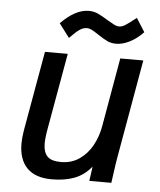

<svg xmlns="http://www.w3.org/2000/svg" viewBox="-53 -793 707 847"><g transform="rotate(5 300.0 -370.0)"><path d="M61 -138Q61 -163.5 66.5 -196.5L129 -550H230L170.5 -214.5Q163 -173.5 163 -147Q163 -110 180.5 -91Q198 -72 241.5 -72Q288 -72 323 -96.2Q358 -120.5 379.5 -159.8Q401 -199 409 -244.5L462.5 -550H564.5L488 -115.5Q483.5 -91.5 476.5 -39L471 0H373.5L382.5 -64Q350 -24.5 307.2 -8.5Q264.5 7.5 208 7.5Q134.5 7.5 97.8 -30.2Q61 -68 61 -138ZM357 -646Q337 -659.5 325.8 -665Q314.5 -670.5 304.5 -670.5Q288.5 -670.5 272.5 -659.8Q256.5 -649 229 -620.5L183 -681.5Q247 -747 306.5 -747Q329 -747 348.5 -737.8Q368 -728.5 393.5 -712.5Q414 -700.5 424.5 -695.2Q435 -690 444.5 -690Q457.5 -690 471.8 -699Q486 -708 510 -727L520 -734.5L558 -674.5Q529.5 -644.5 498 -628.8Q466.5 -613 438 -613Q417 -613 400 -620.8Q383 -628.5 357 -646Z"/></g></svg>

Font: JuliaMono Medium
Style: Italic
Weight: 500
Italic angle: -9°
Monospace: yes
Designer: cormullion
Foundry: corm
Version: Version 0.054; ttfautohint (v1.8.4)